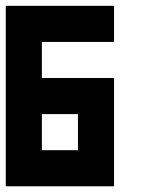

<svg xmlns="http://www.w3.org/2000/svg" viewBox="-20 -445 488 665"><path d="M250 75.2V-49.8H125V75.2ZM0 200.2V-424.8H375V-299.8H125V-174.8H375V200.2Z"/></svg>

Font: Ishtika
Style: Block
Weight: 400
Designer: Kailash Nadh
Version: Version 2.3